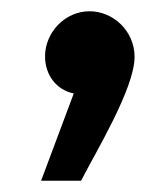

<svg xmlns="http://www.w3.org/2000/svg" viewBox="-20 -166 295 341"><path d="M53 155H124C150 104 219 -9 219 -65C219 -111 181 -146 139 -146C95 -146 60 -108 60 -66C60 -32 81 -6 111 0Z"/></svg>

Font: Noto Sans Arabic UI Cn SmBd
Style: Regular
Weight: 600
Width: 3
Designer: Monotype Design Team, Nadine Chahine and Nizar Qandah
Foundry: Monotype Imaging Inc.
Version: Version 2.010